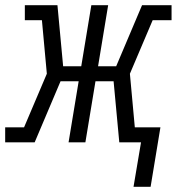

<svg xmlns="http://www.w3.org/2000/svg" viewBox="-54 -550 683 742"><path d="M462 172 491 0H407L385 -236H315L276 0H211L250 -236H180L80 0H-34V-58H39L127 -265L108 -472H42V-530H168L190 -294H260L299 -530H364L325 -294H395L495 -530H609V-472H536L448 -265L467 -58H566L528 172Z"/></svg>

Font: Iosevka Slab Light Extended
Style: Italic
Weight: 300
Width: 7
Italic angle: -9°
Monospace: yes
Designer: Belleve Invis
Foundry: Belleve Invis
Version: Version 11.1.0; ttfautohint (v1.8.3)